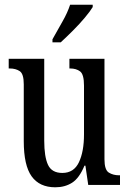

<svg xmlns="http://www.w3.org/2000/svg" viewBox="-20 -786 550 816"><path d="M215 10Q148 10 114.5 -36.5Q81 -83 81 -186V-428Q81 -472 64 -483.5Q47 -495 21 -495H17V-536H168V-188Q168 -120 184 -85.5Q200 -51 245 -51Q294 -51 315.5 -96.5Q337 -142 337 -215V-422Q337 -470 320.5 -482.5Q304 -495 278 -495H275V-536H424V-109Q424 -64 442.5 -52.5Q461 -41 486 -41H490V0H355L343 -82H339Q317 -29 286.5 -9.5Q256 10 215 10ZM203 -619Q224 -657 245.5 -694.5Q267 -732 278 -766H374V-756Q364 -739 341 -711.5Q318 -684 290 -656Q262 -628 238 -606H203Z"/></svg>

Font: Noto Serif ExtraCondensed
Style: Regular
Weight: 400
Width: 2
Designer: Monotype Design Team
Foundry: Monotype Imaging Inc.
Version: Version 2.015